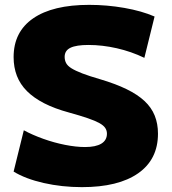

<svg xmlns="http://www.w3.org/2000/svg" viewBox="-20 -760 706 790"><path d="M317 10Q235 10 160 -7Q85 -24 36 -54L78 -224Q113 -205 157.5 -189Q202 -173 247.5 -164Q293 -155 330 -155Q374 -155 397 -169Q420 -183 420 -210Q420 -223 413 -233.5Q406 -244 389 -253.5Q372 -263 341.5 -273.5Q311 -284 264 -297Q205 -313 162 -335Q119 -357 91 -385Q63 -413 49.5 -448Q36 -483 36 -525Q36 -629 116.5 -684.5Q197 -740 347 -740Q420 -740 491.5 -727.5Q563 -715 616 -692L574 -522Q520 -548 460.5 -561.5Q401 -575 344 -575Q294 -575 270 -563.5Q246 -552 246 -526Q246 -512 252 -500.5Q258 -489 274 -479Q290 -469 318.5 -458Q347 -447 392 -434Q456 -415 501 -393Q546 -371 574.5 -344.5Q603 -318 616.5 -284.5Q630 -251 630 -210Q630 -104 548.5 -47Q467 10 317 10Z"/></svg>

Font: M PLUS 1 Thin Black
Style: Regular
Weight: 900
Version: Version 1.001